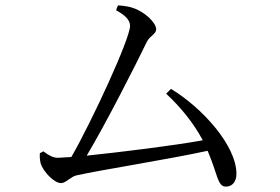

<svg xmlns="http://www.w3.org/2000/svg" viewBox="-20 -714 1040 713"><path d="M128 -145C127 -132 128 -121 131 -107C140 -78 180 -34 207 -34C224 -34 244 -59 265 -63C355 -83 604 -122 751 -154C789 -66 787 -21 819 -21C843 -21 858 -40 858 -68C858 -175 729 -315 615 -384L597 -366C651 -316 699 -257 733 -193C623 -173 427 -149 302 -136C373 -255 480 -465 526 -560C537 -581 560 -588 560 -605C560 -630 516 -671 475 -684C460 -690 437 -693 418 -694L411 -676C444 -658 463 -640 463 -618C463 -570 320 -261 245 -131L195 -128C178 -128 162 -136 141 -152Z"/></svg>

Font: Harano Aji Mincho CN
Style: Regular
Weight: 400
Foundry: Masamichi Hosoda
Version: HaranoAjiMinchoCN-Regular version 20230610;ttx 4.39.4